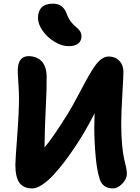

<svg xmlns="http://www.w3.org/2000/svg" viewBox="-20 -1070 774 1061"><path d="M358.9 -814.9Q321.3 -814.9 281.5 -839.1Q241.7 -863.3 215.8 -899.9Q189.9 -936.5 189.9 -971.2Q189.9 -1008.3 210.4 -1029.1Q231 -1049.8 272.9 -1049.8Q300.8 -1049.8 319.6 -1036.1Q338.4 -1022.5 350.1 -990.2Q358.9 -966.3 373.5 -948Q388.2 -929.7 400.1 -920.9Q412.1 -912.1 421.1 -899.2Q430.2 -886.2 430.2 -870.1Q430.2 -843.8 412.1 -829.3Q394 -814.9 358.9 -814.9ZM158.2 -28.8Q109.4 -28.8 87.2 -60.1Q64.9 -91.3 64.9 -159.2Q64.9 -184.6 75 -317.1Q85 -449.7 85 -528.8Q85 -562 81.5 -612.3Q78.1 -662.6 78.1 -679.2Q78.1 -759.8 139.2 -759.8Q158.2 -759.8 174.8 -753.9Q191.4 -748 205.8 -735.6Q220.2 -723.1 228.8 -700.7Q237.3 -678.2 237.8 -647.9Q238.8 -590.8 232.9 -472.7Q227.1 -354.5 227.1 -309.1Q227.1 -271 226.1 -254.9Q274.9 -313 355 -441.9Q378.9 -481 407.2 -534.4Q435.5 -587.9 454.3 -622.6Q473.1 -657.2 494.6 -690.9Q516.1 -724.6 537.1 -741.2Q558.1 -757.8 580.1 -757.8Q616.2 -757.8 639.2 -734.1Q662.1 -710.4 662.1 -671.9Q662.1 -651.9 656 -547.9Q649.9 -443.8 649.9 -384.8Q649.9 -319.3 654.8 -268.6Q659.7 -217.8 665.5 -194.1Q671.4 -170.4 676.3 -147.9Q681.2 -125.5 681.2 -109.9Q681.2 -81.5 655.8 -55.2Q630.4 -28.8 604 -28.8Q547.4 -28.8 530.8 -81.1Q515.6 -126.5 508.3 -208.3Q501 -290 501 -367.2Q501 -392.1 502.9 -443.8Q445.8 -333 395 -258.8Q366.7 -216.3 338.4 -178.7Q310.1 -141.1 277.6 -105.7Q245.1 -70.3 213.9 -49.6Q182.6 -28.8 158.2 -28.8Z"/></svg>

Font: Shantell Sans Bouncy
Style: Bold
Weight: 700
Designer: Stephen Nixon, Anya Danilova, Shantell Martin
Foundry: Arrow Type
Version: Version 1.006;[9816181b4]